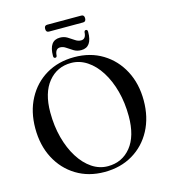

<svg xmlns="http://www.w3.org/2000/svg" viewBox="-136 -1055 1036 1176"><g transform="rotate(-15 382.0 -467.0)"><path d="M381.5 -713.5Q483.5 -713.5 560.8 -666.2Q638 -619 681.5 -536.5Q725 -454 725 -348Q725 -241 681.5 -159.2Q638 -77.5 560.5 -31.5Q483 14.5 381 14.5Q280 14.5 202.8 -32.8Q125.5 -80 82.2 -162.8Q39 -245.5 39 -353Q39 -459 82.5 -540.5Q126 -622 203.2 -667.8Q280.5 -713.5 381.5 -713.5ZM611.5 -278Q611.5 -363 591.8 -436.8Q572 -510.5 536.8 -566.2Q501.5 -622 454.5 -653Q407.5 -684 354 -684Q264.5 -684 208.8 -615.8Q153 -547.5 153 -423.5Q153 -337.5 172.8 -263.2Q192.5 -189 227.8 -133Q263 -77 309.5 -45.8Q356 -14.5 410 -14.5Q500.5 -14.5 556 -83Q611.5 -151.5 611.5 -278ZM436 -743.5Q409.5 -743.5 389 -756Q368.5 -768.5 350.5 -781Q332.5 -793.5 314 -793.5Q283 -793.5 280.5 -750Q279 -739.5 269.5 -739.5Q258.5 -739.5 258.5 -753.5Q258.5 -851.5 328 -851.5Q354 -851.5 374.5 -839Q395 -826.5 413 -814Q431 -801.5 450 -801.5Q481 -801.5 483 -844.5Q485 -855.5 494 -855.5Q505 -855.5 505 -841Q505 -743.5 436 -743.5ZM255 -926Q255 -948 273.5 -948H490Q508.5 -948 508.5 -926.5Q508.5 -904.5 490 -904.5H273.5Q255 -904.5 255 -926Z"/></g></svg>

Font: Fraunces 72pt S000
Style: Regular
Weight: 400
Version: Version 1.000; ttfautohint (v1.8.3)